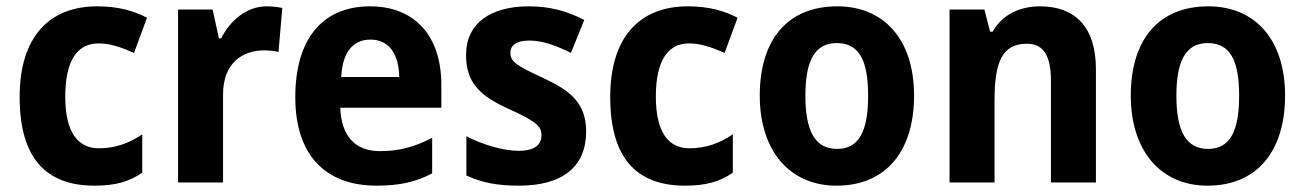

<svg xmlns="http://www.w3.org/2000/svg" viewBox="-20 -576 4118 606"><path d="M278 10C343 10 387 -2 429 -31V-152C387 -124 345 -108 292 -108C224 -108 186 -161 186 -271C186 -382 222 -439 291 -439C327 -439 362 -427 403 -409L444 -520C404 -541 355 -556 287 -556C134 -556 42 -458 42 -270C42 -77 125 10 278 10Z M822 -556C757 -556 706 -510 678 -455H671L651 -546H542V0H684V-278C684 -375 743 -417 814 -417C829 -417 848 -415 859 -412L871 -551C856 -554 837 -556 822 -556Z M1148 -556C1002 -556 912 -458 912 -269C912 -86 1008 10 1168 10C1242 10 1294 -2 1344 -29V-141C1288 -112 1240 -99 1179 -99C1100 -99 1057 -148 1054 -236H1373V-308C1373 -464 1288 -556 1148 -556ZM1149 -451C1210 -451 1239 -403 1240 -333H1057C1061 -415 1097 -451 1149 -451Z M1830 -161C1830 -254 1776 -292 1692 -331C1607 -370 1591 -383 1591 -409C1591 -434 1611 -448 1650 -448C1695 -448 1737 -431 1782 -409L1824 -513C1766 -543 1712 -556 1649 -556C1528 -556 1451 -502 1451 -403C1451 -315 1494 -274 1584 -233C1677 -191 1689 -176 1689 -149C1689 -119 1667 -100 1617 -100C1567 -100 1502 -120 1452 -146V-22C1502 1 1551 10 1618 10C1756 10 1830 -50 1830 -161Z M2142 10C2207 10 2251 -2 2293 -31V-152C2251 -124 2209 -108 2156 -108C2088 -108 2050 -161 2050 -271C2050 -382 2086 -439 2155 -439C2191 -439 2226 -427 2267 -409L2308 -520C2268 -541 2219 -556 2151 -556C1998 -556 1906 -458 1906 -270C1906 -77 1989 10 2142 10Z M2865 -274C2865 -456 2766 -556 2623 -556C2464 -556 2378 -449 2378 -274C2378 -102 2471 10 2620 10C2780 10 2865 -103 2865 -274ZM2522 -274C2522 -385 2552 -440 2621 -440C2692 -440 2720 -385 2720 -274C2720 -163 2692 -106 2622 -106C2552 -106 2522 -163 2522 -274Z M3263 -556C3200 -556 3144 -531 3113 -476H3105L3087 -546H2977V0H3119V-259C3119 -380 3143 -438 3221 -438C3275 -438 3297 -398 3297 -321V0H3439V-358C3439 -493 3371 -556 3263 -556Z M4036 -274C4036 -456 3937 -556 3794 -556C3635 -556 3549 -449 3549 -274C3549 -102 3642 10 3791 10C3951 10 4036 -103 4036 -274ZM3693 -274C3693 -385 3723 -440 3792 -440C3863 -440 3891 -385 3891 -274C3891 -163 3863 -106 3793 -106C3723 -106 3693 -163 3693 -274Z"/></svg>

Font: Noto Sans Arabic UI SmCn
Style: Bold
Weight: 700
Width: 4
Designer: Monotype Design Team, Nadine Chahine and Nizar Qandah
Foundry: Monotype Imaging Inc.
Version: Version 2.010